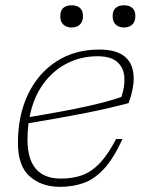

<svg xmlns="http://www.w3.org/2000/svg" viewBox="-20 -714 566 744"><path d="M454.5 -175.5Q420 -99.5 382.5 -59.2Q345 -19 303 -4.5Q261 10 212.5 10Q141 10 95.2 -30.5Q49.5 -71 49.5 -160Q49.5 -267.5 88.8 -349Q128 -430.5 199 -476.2Q270 -522 364.5 -522Q498 -522 498 -409.5Q498 -368.5 478.5 -314.5Q402 -294 311.2 -276Q220.5 -258 90.5 -236.5Q86.5 -206 86.5 -173.5Q86.5 -22 216 -22Q262.5 -22 298.8 -35.2Q335 -48.5 366.8 -81.8Q398.5 -115 430 -175.5ZM357.5 -496Q293.5 -496 239.2 -468.2Q185 -440.5 147 -387.8Q109 -335 94.5 -260.5Q237 -284 320.2 -302.8Q403.5 -321.5 450.5 -338.5Q464.5 -380.5 461.8 -416.2Q459 -452 434.2 -474Q409.5 -496 357.5 -496ZM257.5 -607.5Q237.5 -607.5 225.5 -618.8Q213.5 -630 213.5 -651.5Q213.5 -673.5 225.5 -683.5Q237.5 -693.5 257.5 -693.5Q277.5 -693.5 289.5 -683.5Q301.5 -673.5 301.5 -651.5Q301.5 -630 289.5 -618.8Q277.5 -607.5 257.5 -607.5ZM460.5 -607.5Q440.5 -607.5 428.5 -618.8Q416.5 -630 416.5 -651.5Q416.5 -673.5 428.5 -683.5Q440.5 -693.5 460.5 -693.5Q480.5 -693.5 492.5 -683.5Q504.5 -673.5 504.5 -651.5Q504.5 -630 492.5 -618.8Q480.5 -607.5 460.5 -607.5Z"/></svg>

Font: Newsreader Caption ExtraLight
Style: Italic
Weight: 275
Italic angle: -17°
Designer: Hugues Gentile
Foundry: Production Type
Version: Version 1.001